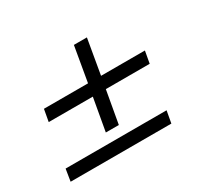

<svg xmlns="http://www.w3.org/2000/svg" viewBox="-96 -617 735 690"><g transform="rotate(-30 271.5 -272.0)"><path d="M275 -482H329L304 -337H486L477 -287H295L271 -152H217L241 -287H58L67 -337H250ZM437 -62H19L27 -112H446Z"/></g></svg>

Font: Spectral SC SemiBold
Style: Italic
Weight: 600
Italic angle: -10°
Designer: Jean-Baptiste Levee
Foundry: Production Type
Version: Version 2.001